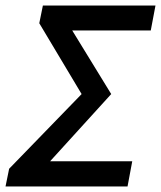

<svg xmlns="http://www.w3.org/2000/svg" viewBox="-27 -674 582 694"><path d="M-7 0 6 -64 268 -334 115 -590 128 -654H535L518 -564H234L375 -334L154 -91H451L434 0Z"/></svg>

Font: Source Sans 3 SemiBold
Style: Italic
Weight: 600
Italic angle: -11°
Designer: Paul D. Hunt
Foundry: Adobe
Version: Version 3.046;hotconv 1.0.118;makeotfexe 2.5.65603